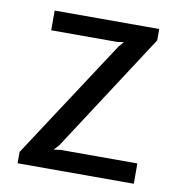

<svg xmlns="http://www.w3.org/2000/svg" viewBox="-65 -575 577 633"><g transform="rotate(10 224.0 -258.5)"><path d="M35 0V-38L296 -437L311 -454L290 -451H68V-517H418V-479L160 -82L144 -65L167 -68H424V0Z"/></g></svg>

Font: Expletus Sans
Style: Regular
Weight: 400
Designer: Jasper de Waard
Foundry: Designtown
Version: Version 7.500